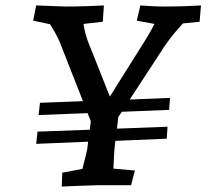

<svg xmlns="http://www.w3.org/2000/svg" viewBox="-20 -681 768 706"><path d="M164 -592 102 -605 113 -661 221 -657Q260 -657 304.5 -658.5Q349 -660 362 -661L358 -601L287 -593Q293 -551 312 -507L384 -326L519 -541Q537 -571 548 -593L483 -605L496 -661Q507 -660 534.5 -658.5Q562 -657 585 -657Q627 -657 666 -658.5Q705 -660 719 -661L714 -601L653 -595Q614 -554 583 -508L457 -315L605 -321L602 -277L428 -270L415 -251L410 -208L596 -215L593 -171L404 -163Q399 -122 397 -61L476 -54L462 0H337Q307 1 265.5 2.5Q224 4 207 5L209 -46L283 -60Q300 -125 301 -134L304 -160L113 -152L118 -197L310 -204L314 -235L302 -265L122 -258L127 -303L285 -309L201 -523Q190 -551 164 -592Z"/></svg>

Font: Andada Pro Medium
Style: Italic
Weight: 500
Italic angle: -7°
Designer: Carolina Giovagnoli
Foundry: Huerta Tipografica
Version: Version 3.005; ttfautohint (v1.8.4)